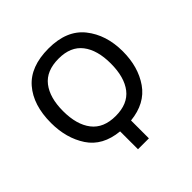

<svg xmlns="http://www.w3.org/2000/svg" viewBox="-188 -879 1033 1033"><g transform="rotate(-45 328.5 -362.0)"><path d="M55 -431Q55 -315 110 -231.5Q165 -148 286 -136V0H369V-136Q487 -148 544 -230Q601 -312 601 -430Q601 -556 534 -640Q467 -724 329 -724Q191 -724 123 -645.5Q55 -567 55 -431ZM509 -430Q509 -326 464.5 -268.5Q420 -211 328 -211Q236 -211 191 -269Q146 -327 146 -430Q146 -532 190.5 -589.5Q235 -647 329 -647Q420 -647 464.5 -589.5Q509 -532 509 -430Z"/></g></svg>

Font: Noto Sans UI SemiCondensed
Style: Regular
Weight: 400
Width: 4
Designer: Monotype Design Team
Foundry: Monotype Imaging Inc.
Version: 1.001